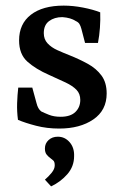

<svg xmlns="http://www.w3.org/2000/svg" viewBox="-20 -448 435 684"><path d="M44 -21Q40 -51 41 -80.5Q42 -110 45 -136H95L110 -81Q115 -60 127 -51Q137 -46 154.5 -39Q172 -32 196 -32Q231 -32 248.5 -49Q266 -66 266 -92Q266 -114 252.5 -128Q239 -142 214 -154Q189 -166 155 -181Q107 -202 77.5 -228.5Q48 -255 48 -304Q48 -363 90 -395.5Q132 -428 207 -428Q240 -428 276 -421Q312 -414 337 -404Q338 -377 336 -349Q334 -321 329 -295H283L270 -345Q267 -356 263 -362.5Q259 -369 250 -373Q241 -379 229 -382.5Q217 -386 202 -387Q174 -387 155 -373Q136 -359 136 -330Q136 -308 149.5 -293.5Q163 -279 184 -269.5Q205 -260 228 -251Q263 -237 293 -220.5Q323 -204 341.5 -179Q360 -154 360 -115Q360 -55 312.5 -22.5Q265 10 191 10Q147 10 108.5 0Q70 -10 44 -21ZM244 108Q244 145 220 172.5Q196 200 162 216L140 192Q153 181 164 167.5Q175 154 175 141Q175 128 169.5 123.5Q164 119 159 115Q152 110 146 102.5Q140 95 140 81Q140 63 153 51Q166 39 186 39Q211 39 228 58.5Q245 78 244 108Z"/></svg>

Font: Rasa Medium
Style: Regular
Weight: 500
Designer: Anna Giedrys (Yrsa+Rasa design), David Brezina (Yrsa art-direction, Rasa art-direction, design)
Foundry: Rosetta Type Foundry
Version: Version 2.004